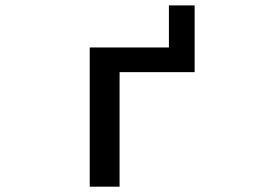

<svg xmlns="http://www.w3.org/2000/svg" viewBox="-20 -701 1040 722"><path d="M615.2 -522.5V-680.7H711.9V-429.7H429.7V1H317.4V-522.5Z"/></svg>

Font: GenEi Gothic M SemiBold
Style: Regular
Weight: 500
Designer: o_tamon (Modified); [Source Han Sans]
Ryoko NISHIZUKA  (kana & ideographs); Paul D. Hunt (Latin, Greek & Cyrillic); Wenl
Version: Version 1.1a;Original Version 1.004